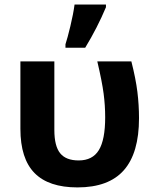

<svg xmlns="http://www.w3.org/2000/svg" viewBox="-20 -816 685 845"><path d="M320.8 8.8Q194.3 8.8 132.1 -54.4Q69.8 -117.7 69.8 -249V-545.9H219.2V-244.1Q219.2 -172.9 244.9 -141.4Q270.5 -109.9 326.2 -109.9Q387.2 -109.9 415 -155.3Q442.9 -200.7 442.9 -299.8Q442.9 -352.1 436 -404.3Q429.2 -456.5 408.2 -545.9H558.1Q577.6 -469.2 584.7 -411.4Q591.8 -353.5 591.8 -295.9Q591.8 -142.6 525.1 -66.9Q458.5 8.8 320.8 8.8ZM268.1 -621.1Q276.9 -647.5 289.8 -701.2Q302.7 -754.9 308.1 -795.9H446.3V-784.2Q408.2 -693.4 355 -606H268.1Z"/></svg>

Font: Zoram GWebM
Style: Bold
Weight: 700
Foundry: Ascender Corporation
Version: Version 1.000